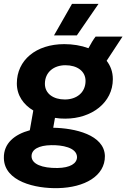

<svg xmlns="http://www.w3.org/2000/svg" viewBox="-38 -760 653 992"><path d="M299 -147C436 -147 545 -230 545 -351C545 -389 533 -420 513 -446L595 -571H456C445 -557 431 -534 419 -511C381 -525 338 -532 294 -532C148 -532 49 -449 49 -329C49 -266 84 -219 134 -189L116 -87C38 -66 -20 -20 -18 57C-16 178 145 215 262 212C398 209 505 150 504 46C501 -64 348 -98 237 -100L246 -151C264 -148 281 -147 299 -147ZM259 108C180 109 125 88 125 47C125 12 162 -9 227 -10C281 -11 358 1 360 51C360 85 324 107 259 108ZM297 -246C238 -246 194 -276 194 -327C194 -388 241 -423 300 -423C361 -423 404 -392 404 -342C404 -282 358 -246 297 -246ZM359 -577 471 -740H334L241 -577Z"/></svg>

Font: Fixel Display
Style: Bold Italic
Weight: 700
Italic angle: -10°
Designer: AlfaBravo + MacPaw
Foundry: Kyrylo Tkachov, Marchela Mozhyna, Serhii Makarenko, Maria Weinstein, Zakhar Kryvoshyya
Version: Version 1.210;Glyphs 3.2 (3217)